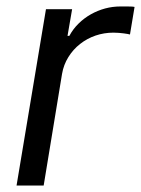

<svg xmlns="http://www.w3.org/2000/svg" viewBox="-20 -574 436 594"><path d="M122.2 -545.5H203.1L188.9 -463.1H194.6Q206 -484.4 223.2 -501.2Q240.4 -518.1 261.2 -529.8Q282 -541.5 305.2 -547.8Q328.5 -554 352.3 -554H370.4Q377.8 -554 384.8 -553.8Q391.7 -553.6 396.3 -552.6L382.1 -467.3Q380 -468 375 -468.9Q370 -469.8 363.1 -470.7Q356.2 -471.6 347.8 -472.3Q339.5 -473 331 -473Q302.2 -473 275.7 -464Q249.3 -454.9 227.8 -438Q206.3 -421.2 191.6 -397.5Q176.8 -373.9 171.9 -345.2L115.1 0H31.2Z"/></svg>

Font: Inter P
Style: Italic
Weight: 400
Italic angle: -9.40001°
Designer: Rasmus Andersson
Foundry: rsms
Version: Version 3.018;git-588b23468